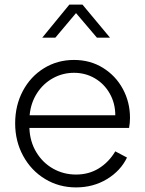

<svg xmlns="http://www.w3.org/2000/svg" viewBox="-20 -804 631 836"><path d="M46 -267Q46 -345 79.5 -408Q113 -471 171.5 -507Q230 -543 302 -543Q373 -543 428.5 -508.5Q484 -474 515 -416.5Q546 -359 546 -291Q546 -268 542 -247H108Q110 -188 138 -141.5Q166 -95 211.5 -69.5Q257 -44 311 -44Q367 -44 410.5 -71Q454 -98 482 -145L533 -118Q505 -60 445.5 -24Q386 12 311 12Q237 12 176.5 -24.5Q116 -61 81 -125Q46 -189 46 -267ZM482 -302Q482 -354 458 -396.5Q434 -439 393 -463Q352 -487 302 -487Q253 -487 210.5 -463.5Q168 -440 141 -398Q114 -356 109 -302ZM282 -784H339L459 -640H402L311 -747L221 -640H164Z"/></svg>

Font: BLUETTI 2.0 Extralight
Style: Roman
Weight: 200
Designer: Stijn de Vries
Foundry: tokotype
Version: Version 2.005;October 31, 2023;FontCreator 14.0.0.2814 64-bi